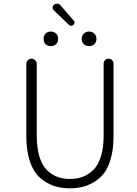

<svg xmlns="http://www.w3.org/2000/svg" viewBox="-20 -1061 744 1043"><path d="M123 -321.3V-713.9Q123 -725.6 131.3 -733.9Q139.6 -742.2 151.4 -742.2Q163.1 -742.2 171.4 -733.9Q179.7 -725.6 179.7 -713.9V-324.2Q179.7 -258.8 193.8 -211.4Q208 -164.1 233.9 -138.2Q259.8 -112.3 290.5 -100.6Q321.3 -88.9 359.4 -88.9Q398.4 -88.9 429.7 -100.6Q460.9 -112.3 487.3 -138.2Q513.7 -164.1 528.3 -211.4Q543 -258.8 543 -324.2V-715.8Q543 -726.6 550.8 -734.4Q558.6 -742.2 569.8 -742.2Q581.1 -742.2 588.9 -734.4Q596.7 -726.6 596.7 -715.8V-321.3Q596.7 -242.2 577.6 -185.1Q558.6 -127.9 524.4 -97.2Q490.2 -66.4 449.7 -52.2Q409.2 -38.1 359.4 -38.1Q309.6 -38.1 269.5 -52.2Q229.5 -66.4 195.3 -97.2Q161.1 -127.9 142.1 -185.1Q123 -242.2 123 -321.3ZM380.9 -948.2Q385.7 -943.4 384.8 -936.5Q383.8 -929.7 378.9 -925.8Q365.2 -915 353.5 -926.8L272.5 -1004.9Q265.6 -1011.7 266.1 -1021Q266.6 -1030.3 274.4 -1036.1Q281.2 -1041 289.1 -1041Q290 -1041 292 -1041Q301.8 -1040 308.6 -1032.2ZM284.7 -821.3Q273.4 -810.5 255.9 -810.5Q238.3 -810.5 227.5 -821.3Q216.8 -832 216.8 -850.1Q216.8 -868.2 228 -878.9Q239.3 -889.6 256.3 -889.6Q273.4 -889.6 284.7 -878.4Q295.9 -867.2 295.9 -849.6Q295.9 -832 284.7 -821.3ZM492.7 -821.3Q481.4 -810.5 463.9 -810.5Q446.3 -810.5 435.1 -821.3Q423.8 -832 423.8 -849.6Q423.8 -867.2 435.1 -878.4Q446.3 -889.6 463.9 -889.6Q481.4 -889.6 492.7 -878.4Q503.9 -867.2 503.9 -849.6Q503.9 -832 492.7 -821.3Z"/></svg>

Font: irohamaru Light
Style: Regular
Weight: 200
Designer: [Source Han Sans]
Ryoko NISHIZUKA  (kana & ideographs); Paul D. Hunt (Latin, Greek & Cyrillic); Wenlong ZHANG  (bopomofo
Version: Version 1.01